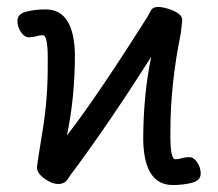

<svg xmlns="http://www.w3.org/2000/svg" viewBox="-20 -509 626 551"><path d="M476 22Q394 22 391 -106Q391 -236 414 -346Q298 -163 193 -21Q183 -9 174.5 5Q166 19 147 19Q129 19 107.5 3.5Q86 -12 86 -29Q86 -35 103 -139Q117 -224 117 -320V-345Q117 -375 113.5 -391.5Q110 -408 103 -408Q94 -408 84 -405Q74 -402 63 -402Q50 -402 40 -417Q30 -432 30 -449Q30 -469 55 -475.5Q80 -482 111 -482Q192 -482 195 -354Q195 -229 172 -120Q260 -234 402 -459Q407 -467 412.5 -478Q418 -489 434 -489Q446 -489 462 -484Q503 -471 503 -452L499 -414Q469 -268 469 -132V-115Q469 -85 472.5 -68.5Q476 -52 483 -52Q492 -52 502 -55Q512 -58 523 -58Q536 -58 546 -43Q556 -28 556 -11Q556 9 531 15.5Q506 22 476 22Z"/></svg>

Font: LXGW WenKai Lite Medium
Style: Regular
Weight: 500
Designer: LXGW / Fontworks Inc.
Foundry: LXGW / Fontworks Inc.
Version: Version 1.511; March 25, 2025